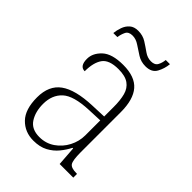

<svg xmlns="http://www.w3.org/2000/svg" viewBox="-211 -801 906 906"><g transform="rotate(45 242.0 -348.5)"><path d="M182 10Q125 10 87.5 -28.5Q50 -67 50 -147Q50 -226 101.5 -263Q153 -300 262 -304L338 -307V-371Q338 -416 329.5 -447.5Q321 -479 297 -496Q273 -513 228 -513Q166 -513 144 -482Q122 -451 122 -393Q88 -393 88 -442Q88 -480 121.5 -511.5Q155 -543 230 -543Q308 -543 343.5 -502Q379 -461 379 -377V-109Q379 -56 389 -40.5Q399 -25 435 -25H439V0H348L341 -97H337Q324 -71 304 -46.5Q284 -22 254.5 -6Q225 10 182 10ZM190 -22Q233 -22 266.5 -45Q300 -68 319 -104.5Q338 -141 338 -181V-281L265 -278Q167 -274 129.5 -239.5Q92 -205 92 -145Q92 -93 115 -57.5Q138 -22 190 -22ZM308 -612Q278 -612 254 -627Q230 -642 208 -657Q186 -672 163 -672Q137 -672 128.5 -654.5Q120 -637 117 -616H90Q92 -636 99.5 -657.5Q107 -679 123 -693Q139 -707 166 -707Q197 -707 220.5 -692Q244 -677 265 -662Q286 -647 310 -647Q335 -647 344 -663.5Q353 -680 355 -701H383Q380 -669 364.5 -640.5Q349 -612 308 -612Z"/></g></svg>

Font: Noto Serif Tamil SemiCondensed ExtraLight
Style: Italic
Weight: 200
Width: 4
Italic angle: -12°
Designer: Indian Type Foundry, Tom Grace, and the Monotype Design Team
Foundry: Monotype Imaging Inc.
Version: Version 2.003; ttfautohint (v1.8.4.7-5d5b)